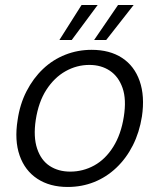

<svg xmlns="http://www.w3.org/2000/svg" viewBox="-20 -731 634 763"><path d="M249 12Q178 12 128.5 -20.5Q79 -53 58 -113Q37 -173 50 -254Q59 -317 85.5 -368.5Q112 -420 151 -457Q190 -494 239.5 -513.5Q289 -533 344 -533Q416 -533 465 -501Q514 -469 535 -409Q556 -349 544 -268Q534 -205 508 -153.5Q482 -102 442.5 -64.5Q403 -27 354 -7.5Q305 12 249 12ZM259 -49Q310 -49 354.5 -73.5Q399 -98 430 -147.5Q461 -197 472 -267Q483 -336 467 -381.5Q451 -427 416.5 -450Q382 -473 335 -473Q285 -473 240.5 -448Q196 -423 164.5 -374.5Q133 -326 122 -254Q112 -187 127.5 -140.5Q143 -94 177.5 -71.5Q212 -49 259 -49ZM354 -572 449 -711H511L402 -572ZM216 -572 304 -711H368L265 -572Z"/></svg>

Font: DM Sans 10pt Light
Style: Italic
Weight: 300
Italic angle: -10°
Version: Version 4.004;gftools[0.9.30]